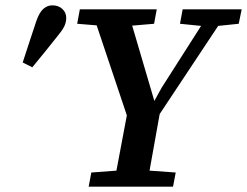

<svg xmlns="http://www.w3.org/2000/svg" viewBox="-20 -699 925 719"><path d="M654 -610 664 -664H885L874 -610L797 -602L578 -272Q568 -219 559 -166Q550 -113 540 -60L638 -53L628 0H312L322 -53L416 -60L455 -267L342 -604L269 -610L279 -664H567L557 -610L475 -603L558 -321L585 -370L733 -602ZM65 -465Q78 -504 90.5 -543Q103 -582 116 -620Q127 -652 142 -665.5Q157 -679 176 -679Q199 -679 213.5 -665.5Q228 -652 228 -632Q228 -614 219.5 -598Q211 -582 194 -562Q171 -533 148 -504.5Q125 -476 101 -447Z"/></svg>

Font: Source Serif 4 SmText Semibold
Style: Italic
Weight: 600
Italic angle: -12°
Designer: Frank Grießhammer
Foundry: Adobe
Version: Version 4.005;hotconv 1.1.0;makeotfexe 2.6.0